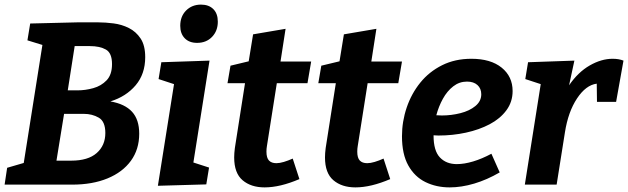

<svg xmlns="http://www.w3.org/2000/svg" viewBox="-21 -801 2725 833"><path d="M583 -221Q583 -153 547 -103.5Q511 -54 445.5 -27Q380 0 292 0H-1L10 -73L82 -94L163 -606L98 -626L110 -699L313 -704H406Q436 -704 471.5 -699.5Q507 -695 538 -679.5Q569 -664 589 -634Q609 -604 609 -553Q609 -480 567.5 -431Q526 -382 458 -361Q521 -350 552 -316Q583 -282 583 -221ZM369 -601H303L273 -409H316Q349 -409 383.5 -418.5Q418 -428 441.5 -452.5Q465 -477 465 -523Q465 -571 438.5 -586Q412 -601 369 -601ZM288 -104Q361 -104 398.5 -137Q436 -170 436 -224Q436 -274 407.5 -290.5Q379 -307 343 -307H257L224 -104Z M664 5 734 -436 667 -458 679 -531 888 -538 818 -96 886 -74 874 -1ZM834 -615Q800 -615 780.5 -635Q761 -655 761 -689Q761 -730 786.5 -755.5Q812 -781 851 -781Q885 -781 904.5 -761.5Q924 -742 924 -707Q924 -667 899 -641Q874 -615 834 -615Z M1278 -24Q1194 12 1127 12Q1068 12 1031.5 -19Q995 -50 995 -118Q995 -136 998 -159L1042 -440H966L979 -516L1058 -535L1077 -652L1218 -676L1196 -534H1329L1313 -440H1180L1137 -167Q1136 -162 1135.5 -155.5Q1135 -149 1135 -143Q1135 -116 1146 -104.5Q1157 -93 1178 -93Q1192 -93 1210.5 -98.5Q1229 -104 1249 -113Z M1672 -24Q1588 12 1521 12Q1462 12 1425.5 -19Q1389 -50 1389 -118Q1389 -136 1392 -159L1436 -440H1360L1373 -516L1452 -535L1471 -652L1612 -676L1590 -534H1723L1707 -440H1574L1531 -167Q1530 -162 1529.5 -155.5Q1529 -149 1529 -143Q1529 -116 1540 -104.5Q1551 -93 1572 -93Q1586 -93 1604.5 -98.5Q1623 -104 1643 -113Z M1930 12Q1872 12 1825 -11Q1778 -34 1750.5 -83Q1723 -132 1723 -210Q1723 -274 1743.5 -334.5Q1764 -395 1802.5 -442.5Q1841 -490 1897 -518Q1953 -546 2024 -546Q2108 -546 2155.5 -507.5Q2203 -469 2203 -406Q2203 -359 2176 -322.5Q2149 -286 2103.5 -262Q2058 -238 2000.5 -225.5Q1943 -213 1881 -213Q1870 -213 1860 -214V-213Q1860 -147 1887.5 -118Q1915 -89 1961 -89Q1993 -89 2031.5 -100.5Q2070 -112 2111 -134L2147 -53Q2092 -21 2036.5 -4.5Q1981 12 1930 12ZM2005 -447Q1972 -447 1945.5 -426.5Q1919 -406 1900.5 -372.5Q1882 -339 1872 -301Q1883 -300 1896 -300Q1937 -300 1976.5 -310Q2016 -320 2041.5 -341Q2067 -362 2067 -392Q2067 -417 2050.5 -432Q2034 -447 2005 -447Z M2256 0 2325 -436 2258 -458 2270 -531 2471 -538 2448 -431Q2487 -488 2537.5 -517Q2588 -546 2637 -546Q2664 -546 2684 -538L2652 -359H2569L2568 -438Q2521 -432 2482.5 -374Q2444 -316 2430 -227L2394 0Z"/></svg>

Font: Bitter
Style: Bold Italic
Weight: 700
Italic angle: -9°
Designer: Sol Matas, and Bitter project Authors
Foundry: Sol Matas
Version: Version 2.001